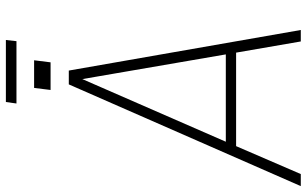

<svg xmlns="http://www.w3.org/2000/svg" viewBox="-231 -828 1043 653"><g transform="rotate(-90 290.5 -501.5)"><path d="M515 0H476L438 -220H120L25 0H-16L330 -789H377ZM432 -255 348 -743 135 -255ZM367 -851H311L318 -907H375ZM405 -851H348L356 -907H412ZM477 -967H265L270 -1003H481Z"/></g></svg>

Font: Tanohe Sans ExtraLight
Style: Italic
Weight: 200
Designer: Village Type and Design LLC & Cristiano Sobral
Foundry: Cooper Hewitt Smithsonian Design Museum
Version: Version 1.00;September 29, 2021;FontCreator 13.0.0.2655 64-b